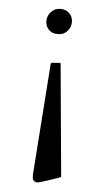

<svg xmlns="http://www.w3.org/2000/svg" viewBox="-51 -488 422 766"><g transform="rotate(5 159.5 -105.0)"><path d="M158 -353Q136 -352 122 -366Q108 -380 108 -401Q108 -422 123 -438Q138 -454 160 -454Q182 -454 196 -440Q210 -426 210 -405Q210 -384 195 -368Q180 -352 158 -353ZM108 214 140 -230Q140 -237 147 -237L177 -239Q180 -239 180 -231L221 214Q212 218 176 230Q140 242 130 244Q115 244 110 233Q108 230 108 214Z"/></g></svg>

Font: Lusitana
Style: Regular
Weight: 400
Designer: Ana Paula Megda
Foundry: Ana Paula Megda
Version: Version 1.001; ttfautohint (v1.4.1)